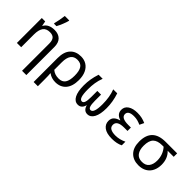

<svg xmlns="http://www.w3.org/2000/svg" viewBox="40 -1740 2920 2920"><g transform="rotate(45 1500.0 -280.5)"><path d="M526 -358V0V244H434V-156V-341Q434 -409 406.5 -440.5Q379 -472 319 -472Q241 -472 206 -422Q171 -372 171 -274V0H79V-536H152L166 -458H171Q194 -502 239 -524Q284 -546 346 -546Q430 -546 478 -499Q526 -452 526 -358ZM270 -620Q280 -655 289.5 -708.5Q299 -762 304 -805H400V-794Q392 -760 369.5 -704Q347 -648 324 -606H270Z M679 -275Q679 -409 742 -477.5Q805 -546 916 -546Q984 -546 1036 -513.5Q1088 -481 1117 -418.5Q1146 -356 1146 -268Q1146 -134 1084 -62Q1022 10 912 10Q872 10 835 -1.5Q798 -13 770 -35H765Q770 2 770 98V240H679ZM1053 -268Q1053 -372 1019.5 -421.5Q986 -471 912 -471Q770 -471 770 -274V-113Q824 -65 910 -65Q985 -65 1019 -115Q1053 -165 1053 -268Z M1254 -263Q1254 -333 1265 -399Q1276 -465 1300 -537H1387Q1361 -469 1351 -404Q1341 -339 1341 -266Q1341 -163 1357 -116Q1373 -69 1406 -69Q1434 -69 1447 -104.5Q1460 -140 1460 -216V-349H1540V-216Q1540 -140 1552.5 -104.5Q1565 -69 1593 -69Q1660 -69 1660 -262Q1660 -419 1614 -537H1700Q1746 -400 1746 -264Q1746 -132 1707.5 -61Q1669 10 1601 10Q1563 10 1537.5 -13.5Q1512 -37 1501 -81H1499Q1488 -37 1462.5 -13.5Q1437 10 1397 10Q1329 10 1291.5 -60.5Q1254 -131 1254 -263Z M1901 -146Q1901 -201 1933 -231.5Q1965 -262 2021 -277V-282Q1973 -296 1946.5 -326.5Q1920 -357 1920 -404Q1920 -471 1977 -508.5Q2034 -546 2128 -546Q2182 -546 2224.5 -536.5Q2267 -527 2310 -508L2276 -437Q2238 -454 2204 -463Q2170 -472 2127 -472Q2067 -472 2036.5 -453Q2006 -434 2006 -397Q2006 -316 2158 -316H2215V-243H2142Q1991 -243 1991 -152Q1991 -105 2029 -84Q2067 -63 2133 -63Q2220 -63 2308 -105V-27Q2237 10 2128 10Q2016 10 1958.5 -33Q1901 -76 1901 -146Z M2454 -256Q2454 -536 2742 -536H2990V-462H2860Q2946 -381 2946 -247Q2946 -173 2918 -114.5Q2890 -56 2834.5 -23Q2779 10 2701 10Q2587 10 2520.5 -59Q2454 -128 2454 -256ZM2854 -245Q2854 -308 2833 -363.5Q2812 -419 2773 -462H2742Q2642 -462 2594.5 -414.5Q2547 -367 2547 -257Q2547 -168 2585 -116.5Q2623 -65 2702 -65Q2779 -65 2816.5 -113.5Q2854 -162 2854 -245Z"/></g></svg>

Font: Noto Sans Mono UI
Style: Regular
Weight: 400
Monospace: yes
Designer: Monotype Design team
Foundry: Monotype Imaging Inc.
Version: Version 1.000